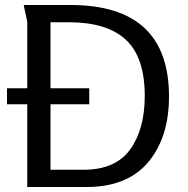

<svg xmlns="http://www.w3.org/2000/svg" viewBox="-20 -748 754 768"><path d="M326 0H89V-331H8V-395H89V-662Q89 -663 85.5 -678Q82 -693 78.5 -709.5Q75 -726 75 -728H262Q656 -728 656 -362Q656 -198 572.5 -99Q489 0 326 0ZM182 -69H314Q442 -69 500.5 -150Q559 -231 559 -364Q559 -519 483.5 -589Q408 -659 255 -659H182V-395H337V-331H182Z"/></svg>

Font: Rosario
Style: Regular
Weight: 400
Designer: Hector Gatti
Foundry: Omnibus-Type
Version: Version 1.004